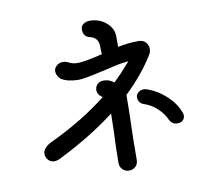

<svg xmlns="http://www.w3.org/2000/svg" viewBox="-89 -905 1179 1058"><g transform="rotate(-10 500.0 -375.5)"><path d="M607 -363V-361Q607 -270 605 -226Q601 -127 601 -1Q601 22 586.5 36Q572 50 549 50Q530 50 514.5 36Q499 22 499 -1Q499 -73 504 -183Q506 -243 506 -277Q371 -173 196 -86Q172 -72 153 -72Q134 -72 120 -86Q106 -100 106 -122Q106 -140 120.5 -155Q135 -170 157 -180Q343 -268 476 -374L471 -378Q448 -394 448 -418Q449 -438 462 -450.5Q475 -463 496 -463Q505 -463 516 -461Q527 -459 533 -455Q540 -452 554 -442Q600 -486 650 -544Q605 -540 565 -530Q519 -519 453.5 -505Q388 -491 364 -491Q304 -491 267 -513Q257 -520 250 -533Q243 -546 243 -559Q243 -577 258.5 -590Q274 -603 293 -603Q309 -603 324 -595Q332 -590 346 -586.5Q360 -583 374 -583Q394 -583 432.5 -590Q471 -597 513 -608Q511 -621 511 -652Q511 -702 463 -712Q428 -721 428 -759Q428 -781 443.5 -791Q459 -801 480 -801Q514 -801 543.5 -786Q573 -771 590.5 -746Q608 -721 608 -693V-632Q669 -644 724 -644Q749 -644 763.5 -628.5Q778 -613 778 -591Q778 -576 771 -563Q709 -460 607 -363ZM899 -198Q899 -180 887.5 -170Q876 -160 856 -160Q842 -160 831 -167.5Q820 -175 815 -185Q799 -223 766 -253.5Q733 -284 693 -297Q679 -301 670.5 -312.5Q662 -324 662 -339Q662 -355 675 -366Q688 -377 705 -377Q715 -377 720 -375Q780 -355 828 -311Q876 -267 895 -215Q899 -208 899 -198Z"/></g></svg>

Font: Tsukimi Rounded SemiBold
Style: Regular
Weight: 600
Designer: Takashi Funayama
Foundry: Takashi Funayama
Version: Version 1.032; ttfautohint (v1.8.3)